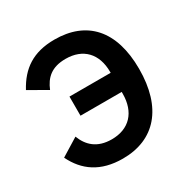

<svg xmlns="http://www.w3.org/2000/svg" viewBox="-164 -854 986 1009"><g transform="rotate(-30 329.5 -349.0)"><path d="M217 -295H467V-285C467 -171 403 -105 298 -105C210 -105 163 -150 139 -213L32 -147C80 -48 163 12 298 12C492 12 607 -119 607 -354C607 -589 492 -710 298 -710C168 -710 90 -655 36 -555L146 -492C171 -553 212 -593 298 -593C403 -593 467 -528 467 -416V-411H217Z"/></g></svg>

Font: Braiins Sans SemiBold
Style: Regular
Weight: 600
Designer: Mike Abbink, Paul van der Laan, Pieter van Rosmalen, Jiri Chlebus, Lubos Buracinsky
Foundry: Bold Monday, Sudetype
Version: Version 1.000;hotconv 1.0.109;makeotfexe 2.5.65596